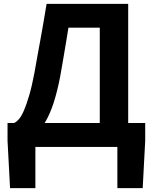

<svg xmlns="http://www.w3.org/2000/svg" viewBox="-20 -760 790 993"><path d="M53 -124Q65 -129 78 -144Q91 -159 104 -189Q117 -219 131 -266.5Q145 -314 158 -383Q167 -434 174.5 -475.5Q182 -517 189.5 -557.5Q197 -598 204.5 -642Q212 -686 221 -740H643V-124H731V-32L718 213H587V0H163V213H32L19 -32V-124ZM291 -363Q276 -285 256.5 -225.5Q237 -166 211 -124H496V-617H334Q328 -580 323 -549.5Q318 -519 313 -490Q308 -461 303 -431Q298 -401 291 -363Z"/></svg>

Font: Kinto Sans
Style: Bold
Weight: 700
Designer: Authors: Ryoko NISHIZUKA  (kana & ideographs); Paul D. Hunt (Latin, Greek & Cyrillic); Wenlong ZHANG  (bopomofo); Sandol
Foundry: Adobe Systems Incorporated, ookami Inc.
Version: Version 0.001